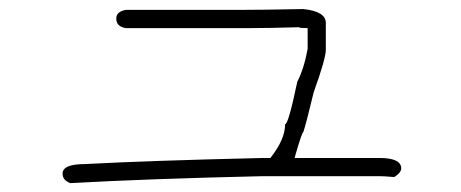

<svg xmlns="http://www.w3.org/2000/svg" viewBox="-20 -370 1040 433"><path d="M664.1 -349.6Q714.8 -344.2 714.8 -318.4V-257.8Q714.8 -237.8 687.5 -162.1Q669.9 -88.9 664.1 -72.3Q661.1 -71.8 646.5 -21.5L644.5 -13.7H835.9Q884.8 -13.7 884.8 9.8Q884.8 19.5 869.1 29.3Q846.2 27.3 835.9 27.3H572.3Q312.5 33.2 138.7 43Q121.1 36.6 121.1 21.5Q121.1 0 171.9 0Q317.4 -7.8 572.3 -13.7H589.8Q623 -55.7 623 -89.8Q630.4 -89.8 650.4 -185.5Q666 -216.3 673.8 -259.8V-306.6Q654.8 -306.6 654.3 -308.6Q585 -306.6 544.9 -306.6H263.7Q242.2 -310.1 242.2 -328.1Q242.2 -343.8 263.7 -347.7H519.5Q570.3 -347.7 664.1 -349.6Z"/></svg>

Font: CEF Fonts CJK
Style: Regular
Weight: 400
Designer: PartyBoss (派对大魔王)
Version: Release 2.25